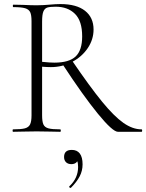

<svg xmlns="http://www.w3.org/2000/svg" viewBox="-20 -648 719 944"><path d="M287 -333 335 -349Q423 -220 482 -148Q541 -76 586.5 -44Q632 -12 676 -12Q679 -12 679 -6Q679 0 676 0H560Q534 0 461.5 -88.5Q389 -177 287 -333ZM440 -503Q440 -454 411.5 -411.5Q383 -369 334.5 -343.5Q286 -318 230 -318Q213 -318 187 -320V-81Q187 -50 193.5 -36Q200 -22 218 -17Q236 -12 276 -12Q279 -12 279 -6Q279 0 276 0Q246 0 228 -1L160 -2L94 -1Q76 0 44 0Q42 0 42 -6Q42 -12 44 -12Q84 -12 102.5 -17Q121 -22 128 -36.5Q135 -51 135 -81V-544Q135 -574 128.5 -588Q122 -602 103.5 -607.5Q85 -613 46 -613Q43 -613 43 -619Q43 -625 46 -625L94 -624Q134 -622 160 -622Q178 -622 194 -623Q210 -624 222 -625Q254 -628 277 -628Q356 -628 398 -595Q440 -562 440 -503ZM254 -615Q226 -615 213 -611Q200 -607 193.5 -592Q187 -577 187 -542V-344Q225 -340 247 -340Q320 -340 352 -370.5Q384 -401 384 -469Q384 -545 348.5 -580Q313 -615 254 -615ZM326 276Q323 276 321 272.5Q319 269 321 268Q364 228 364 173Q364 153 359.5 144.5Q355 136 345 130L361 127Q364 143 355 151Q346 159 331 159Q314 159 304.5 149.5Q295 140 295 124Q295 89 333 89Q359 89 372.5 107Q386 125 386 160Q386 192 371.5 219.5Q357 247 329 275Q328 276 326 276Z"/></svg>

Font: Cormorant Unicase Light
Style: Regular
Weight: 300
Designer: Christian Thalmann (Catharsis Fonts)
Foundry: Catharsis Fonts
Version: Version 4.000